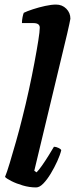

<svg xmlns="http://www.w3.org/2000/svg" viewBox="-20 -820 328 840"><path d="M138 0Q109 0 80 -8.5Q51 -17 29.5 -28Q8 -39 2 -46Q10 -65 22.5 -106.5Q35 -148 50 -200.5Q65 -253 78 -306Q93 -365 106.5 -427Q120 -489 130.5 -545Q141 -601 147.5 -642Q154 -683 154 -699Q154 -719 126 -719H76Q76 -731 78.5 -744Q81 -757 84 -764Q98 -771 124 -779.5Q150 -788 177.5 -794Q205 -800 225 -800Q252 -800 270 -782Q288 -764 288 -738Q288 -735 283.5 -715.5Q279 -696 274 -673L130 -73L140 -66Q150 -76 164 -96Q178 -116 192 -138.5Q206 -161 216 -178Q225 -178 235.5 -173Q246 -168 248 -163Q243 -142 230.5 -114.5Q218 -87 202 -60.5Q186 -34 169.5 -17Q153 0 138 0Z"/></svg>

Font: Texturina 72pt 72pt ExtraBold
Style: Italic
Weight: 800
Italic angle: -11°
Designer: Guillermo Torres Carreño
Foundry: Omnibus-Type
Version: Version 1.002; ttfautohint (v1.8.3)